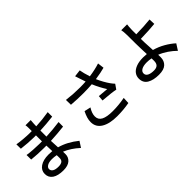

<svg xmlns="http://www.w3.org/2000/svg" viewBox="107 -1770 2786 2786"><g transform="rotate(-45 1500.0 -377.0)"><path d="M399 -182Q338 -182 303 -161Q268 -140 268 -109Q268 -75 299 -55.5Q330 -36 392 -36Q439 -36 465 -54Q491 -72 491 -117L490 -173Q447 -182 399 -182ZM429 -466H480V-589H439Q393 -589 317.5 -594.5Q242 -600 188 -607L187 -698Q236 -689 312.5 -682.5Q389 -676 438 -676H481V-737Q481 -780 476 -800H583Q579 -766 578 -732L576 -679Q710 -685 839 -707V-615Q701 -598 575 -593V-469Q706 -474 849 -494L848 -401Q711 -385 577 -379L584 -240Q733 -199 871 -87L813 2Q705 -97 590 -144L591 -92Q591 -30 544.5 11.5Q498 53 405 53Q293 53 233.5 12.5Q174 -28 174 -103Q174 -176 238 -220Q302 -264 412 -264Q438 -264 486 -260L482 -377H427Q376 -377 304 -380.5Q232 -384 183 -390L182 -484Q230 -476 304.5 -471Q379 -466 429 -466Z M1278 -179Q1278 -111 1338 -80Q1398 -49 1516 -49Q1641 -49 1765 -73L1760 27Q1644 49 1511 49Q1355 49 1266 -5.5Q1177 -60 1177 -164Q1177 -205 1189.5 -246.5Q1202 -288 1227 -339L1326 -317Q1278 -243 1278 -179ZM1422 -628Q1493 -628 1542 -632L1516 -709Q1495 -774 1488 -794L1596 -807Q1607 -739 1639 -642Q1761 -659 1855 -690L1867 -590Q1794 -569 1672 -551Q1694 -500 1722 -450Q1750 -400 1775 -365Q1795 -336 1823 -306L1773 -234Q1705 -250 1521 -264L1528 -347Q1637 -339 1686 -333Q1623 -430 1577 -541Q1499 -534 1396 -534Q1277 -534 1153 -544L1151 -645Q1290 -628 1422 -628Z M2365 -202Q2296 -202 2257.5 -180Q2219 -158 2219 -120Q2219 -82 2255.5 -62.5Q2292 -43 2357 -43Q2409 -43 2433 -67.5Q2457 -92 2457 -143L2456 -193Q2411 -202 2365 -202ZM2546 -685V-597Q2715 -599 2834 -613L2838 -519Q2726 -507 2546 -503Q2546 -437 2553 -327L2556 -265Q2646 -240 2726.5 -193.5Q2807 -147 2864 -94L2804 0Q2755 -49 2692.5 -92Q2630 -135 2561 -162L2562 -109Q2562 -38 2515.5 7Q2469 52 2366 52Q2253 52 2185 11.5Q2117 -29 2117 -116Q2117 -166 2146 -205Q2175 -244 2233.5 -267Q2292 -290 2378 -290Q2404 -290 2452 -286L2450 -330Q2449 -359 2447 -418.5Q2445 -478 2445 -511L2444 -685Q2442 -763 2434 -793H2554Q2548 -756 2546 -685Z"/></g></svg>

Font: Sinter Medium
Style: Regular
Weight: 500
Foundry: Adobe & rsms
Version: Version 1.000